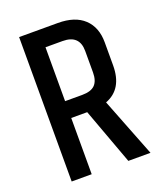

<svg xmlns="http://www.w3.org/2000/svg" viewBox="-128 -763 719 847"><g transform="rotate(-20 232.0 -339.0)"><path d="M156 -264V0H62V-678H244Q324 -678 366.5 -638Q409 -598 409 -527V-419Q409 -308 324 -276L432 0H328L231 -264ZM156 -596V-343H236Q278 -343 296.5 -362Q315 -381 315 -420V-521Q315 -596 236 -596Z"/></g></svg>

Font: Khand Medium
Style: Regular
Weight: 500
Designer: Devanagari: Sanchit Sawaria, Jyotish Sonowal; Latin: Satya Rajpurohit
Foundry: Indian Type Foundry
Version: Version 1.100;PS 1.0;hotconv 1.0.78;makeotf.lib2.5.61930; tt